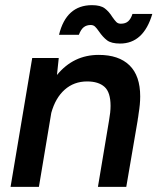

<svg xmlns="http://www.w3.org/2000/svg" viewBox="-20 -725 611 745"><path d="M105 -500H208L201 -434Q265 -512 363 -512Q441 -512 482.5 -471.5Q524 -431 524 -351Q524 -321 518 -285L516 -270L515 -265L514 -257L470 0H360L403 -257Q409 -290 409 -314Q409 -367 385.5 -388Q362 -409 318 -409Q267 -409 231 -377Q195 -345 179 -287L131 0H21ZM364 -603Q355 -616 348.5 -622Q342 -628 332 -628Q316 -628 305 -619.5Q294 -611 286 -590H209Q237 -705 337 -705Q370 -705 386.5 -692.5Q403 -680 416 -659Q425 -646 431.5 -639.5Q438 -633 449 -633Q467 -633 477.5 -642.5Q488 -652 494 -671H571Q537 -556 446 -556Q412 -556 395.5 -568.5Q379 -581 364 -603Z"/></svg>

Font: Oak Sans Semibold
Style: Italic
Weight: 600
Italic angle: -9.49998°
Foundry: Erik Kennedy, Walven
Version: Version 1.000